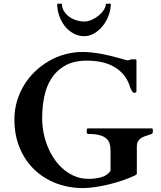

<svg xmlns="http://www.w3.org/2000/svg" viewBox="-20 -982 853 1016"><path d="M56.2 -350.1Q56.2 -399.4 69.3 -444.8Q82.5 -490.2 106.4 -530Q130.4 -569.8 163.8 -602.3Q197.3 -634.8 237.3 -658.2Q277.3 -681.6 323 -694.3Q368.7 -707 417 -707Q442.9 -707 469.7 -703.9Q496.6 -700.7 522.2 -695.8Q547.9 -690.9 570.8 -685.1Q593.8 -679.2 611.1 -674.3Q628.4 -669.4 639.4 -666.3Q650.4 -663.1 651.9 -663.1H657.7Q661.6 -663.1 663.8 -663.8Q666 -664.6 667.7 -665.5Q669.4 -666.5 671.4 -667.2Q673.3 -668 677.2 -668H696.8Q697.8 -668 700 -667.2Q702.1 -666.5 702.1 -662.6V-500Q702.1 -494.6 697.5 -492.7Q692.9 -490.7 689.5 -490.7Q685.1 -491.2 681.6 -495.6Q678.2 -500 675.3 -505.4Q672.4 -510.7 670.4 -515.6Q668.5 -520.5 668 -522.9Q655.8 -561 633.5 -587.2Q611.3 -613.3 581.3 -629.9Q551.3 -646.5 515.4 -653.8Q479.5 -661.1 439.9 -661.1Q372.1 -661.1 326.7 -636.2Q281.2 -611.3 253.7 -569.3Q226.1 -527.3 214.6 -472.4Q203.1 -417.5 203.1 -356.9Q203.1 -315.4 211.4 -275.4Q219.7 -235.4 235.1 -199.5Q250.5 -163.6 272.5 -133.5Q294.4 -103.5 321.5 -81.8Q348.6 -60.1 380.1 -47.9Q411.6 -35.6 446.8 -35.6Q486.3 -35.6 516.4 -44.2Q546.4 -52.7 564.9 -77.6V-185.5Q564.9 -206.5 559.8 -222.9Q554.7 -239.3 541 -250.5Q527.3 -261.7 503.9 -267.6Q480.5 -273.4 443.8 -273.4Q440.9 -273.4 439.7 -279.1Q438.5 -284.7 438.5 -288.6Q438.5 -291 439.7 -296.9Q440.9 -302.7 443.8 -302.7H783.7Q787.6 -302.7 788.3 -297.1Q789.1 -291.5 789.1 -288.6Q789.1 -286.1 788.1 -280.8Q787.1 -275.4 783.7 -273.4Q770.5 -268.1 756.6 -264.2Q742.7 -260.3 731 -253.9Q719.2 -247.6 711.7 -236.6Q704.1 -225.6 704.1 -206.5V-64Q704.1 -60.1 700.9 -57.6Q697.8 -55.2 690.9 -52.2Q663.6 -39.1 628.9 -27.3Q594.2 -15.6 557.6 -6.6Q521 2.4 484.9 7.8Q448.7 13.2 418.9 13.2Q343.3 13.2 277.3 -12Q211.4 -37.1 162.1 -84.2Q112.8 -131.3 84.5 -198.7Q56.2 -266.1 56.2 -350.1ZM425.3 -790.5Q395 -790.5 368.9 -804.9Q342.8 -819.3 323.7 -843Q304.7 -866.7 293.7 -897.7Q282.7 -928.7 282.7 -962.4H307.6Q307.6 -940.4 318.4 -923.1Q329.1 -905.8 345.9 -893.6Q362.8 -881.3 383.8 -874.8Q404.8 -868.2 425.3 -868.2Q445.8 -868.2 466.3 -877.4Q486.8 -886.7 503.4 -900.6Q520 -914.6 530.3 -931.2Q540.5 -947.8 540.5 -962.4H566.4Q566.4 -931.6 555.2 -900.9Q543.9 -870.1 524.4 -845.7Q504.9 -821.3 479.2 -805.9Q453.6 -790.5 425.3 -790.5Z"/></svg>

Font: Cardo
Style: Bold
Weight: 700
Designer: David J. Perry
Foundry: David J. Perry
Version: Version 1.0011